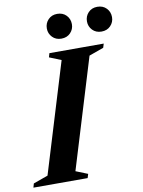

<svg xmlns="http://www.w3.org/2000/svg" viewBox="-122 -928 741 992"><g transform="rotate(-10 248.5 -431.5)"><path d="M229.5 -624 167.5 -649 173.5 -670H458.5L452 -649L375.5 -621.5L200 -46L262.5 -21L256 0H-28.5L-22.5 -21L54 -48.5ZM248 -733Q219 -733 200.8 -752Q182.5 -771 182.5 -797.5Q182.5 -825 200.8 -844Q219 -863 248 -863Q277.5 -863 295.8 -844Q314 -825 314 -797.5Q314 -771 295.8 -752Q277.5 -733 248 -733ZM458.5 -733Q429.5 -733 411.2 -752Q393 -771 393 -797.5Q393 -825 411.2 -844Q429.5 -863 458.5 -863Q488 -863 506.2 -844Q524.5 -825 524.5 -797.5Q524.5 -771 506.2 -752Q488 -733 458.5 -733Z"/></g></svg>

Font: Newsreader 16pt
Style: Bold Italic
Weight: 700
Italic angle: -17°
Designer: Hugues Gentile
Foundry: Production Type
Version: Version 1.003; ttfautohint (v1.8.3)